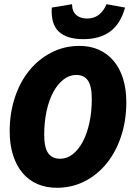

<svg xmlns="http://www.w3.org/2000/svg" viewBox="-20 -880 640 912"><path d="M250 12Q199 12 157.5 -6Q116 -24 87 -58.5Q58 -93 42 -143Q26 -193 26 -256Q26 -342 50.5 -416.5Q75 -491 119.5 -545.5Q164 -600 225 -631Q286 -662 358 -662Q409 -662 450 -643.5Q491 -625 520 -590.5Q549 -556 564.5 -506.5Q580 -457 580 -394Q580 -308 555.5 -233.5Q531 -159 487 -104.5Q443 -50 382.5 -19Q322 12 250 12ZM266 -126Q298 -126 325.5 -147.5Q353 -169 373 -206.5Q393 -244 404.5 -296Q416 -348 416 -410Q416 -470 398 -497Q380 -524 342 -524Q310 -524 282 -502.5Q254 -481 233.5 -443.5Q213 -406 201.5 -353.5Q190 -301 190 -240Q190 -180 208.5 -153Q227 -126 266 -126ZM376 -694Q297 -694 259 -730Q221 -766 226 -844L322 -860Q323 -825 342.5 -808.5Q362 -792 394 -792Q457 -792 486 -860L574 -844Q553 -767 503.5 -730.5Q454 -694 376 -694Z"/></svg>

Font: Source Code Pro Black
Style: Italic
Weight: 900
Italic angle: -11°
Monospace: yes
Designer: Paul D. Hunt, Teo Tuominen
Foundry: Adobe Systems Incorporated
Version: Version 1.050;PS 1.000;hotconv 16.6.51;makeotf.lib2.5.65220